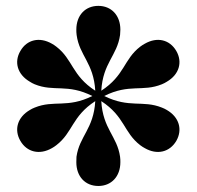

<svg xmlns="http://www.w3.org/2000/svg" viewBox="-20 -780 670 654"><path d="M390 -227.5C390 -233.5 390 -239 389 -246C379 -316.5 330.5 -340.5 325 -435.5C405 -383.5 401 -329 457.5 -285.5C463 -281 468 -278.5 473 -275.5C515.5 -251 558 -262 580.5 -300C602.5 -338.5 590.5 -381 548 -405.5C543 -408.5 538 -411 531.5 -413.5C465.5 -440 420.5 -410.5 335 -453C420.5 -496 465.5 -466 531.5 -493C538 -495.5 543 -498.5 548 -501.5C590.5 -526 602.5 -568.5 580.5 -606.5C558 -645 515.5 -655.5 473 -631C468 -628 463 -625.5 457.5 -621C401 -577.5 405 -523 325 -471C330.5 -566 379 -590 389 -661C389.5 -668 390 -673 390 -679C390 -728 359 -760 315 -760C270.5 -760 240 -728 240 -679C240 -673 240 -668 241 -661C250.5 -590 299 -566 304.5 -471C224.5 -523 228.5 -577.5 172 -621C166.5 -625.5 162 -628 157 -631C114.5 -655.5 71.5 -645 49.5 -606.5C27 -568.5 39.5 -526 82 -501.5C87 -498.5 91.5 -495.5 98 -493C164 -466 209 -496 294.5 -453C209 -410.5 164 -440.5 98 -413.5C91.5 -411 87 -408.5 82 -405.5C39.5 -381 27 -338.5 49.5 -300C71.5 -262 114.5 -251 157 -275.5C162 -278.5 166.5 -281 172 -285.5C228.5 -329 224.5 -383.5 304.5 -435.5C299 -340.5 250.5 -316.5 240.5 -246C240 -239 240 -233.5 240 -227.5C240 -178.5 270.5 -146.5 315 -146.5C359 -146.5 390 -178.5 390 -227.5Z"/></svg>

Font: Bodoni* 11pt
Style: Bold
Weight: 700
Version: Version 2.3